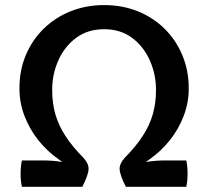

<svg xmlns="http://www.w3.org/2000/svg" viewBox="-20 -716 798 736"><path d="M299 -112Q319.5 -90 319.5 -69Q319.5 -57.5 313.2 -39.8Q307 -22 295.5 0Q286 -26 265.2 -52.2Q244.5 -78.5 204.5 -105.5Q161 -136 127.2 -178.2Q93.5 -220.5 74 -271.2Q54.5 -322 54.5 -377Q54.5 -446.5 79 -504.8Q103.5 -563 147.5 -606Q191.5 -649 250.8 -672.8Q310 -696.5 379 -696.5Q449.5 -696.5 508.8 -672.5Q568 -648.5 611.5 -605.2Q655 -562 679.2 -503.8Q703.5 -445.5 703.5 -377Q703.5 -322 684 -271.2Q664.5 -220.5 630.8 -178.2Q597 -136 553.5 -105.5Q513.5 -78.5 492.8 -52.2Q472 -26 462.5 0Q451 -22 444.8 -39.8Q438.5 -57.5 438.5 -69Q438.5 -90 459 -112Q501 -154.5 527.2 -195Q553.5 -235.5 565.8 -278.2Q578 -321 578 -371Q578 -431.5 554.2 -484.8Q530.5 -538 486.2 -571Q442 -604 379 -604Q316.5 -604 272 -571Q227.5 -538 203.8 -484.8Q180 -431.5 180 -371Q180 -321 192.2 -278.2Q204.5 -235.5 230.8 -195Q257 -154.5 299 -112ZM462.5 0 467.5 -85Q501.5 -89 538.5 -95Q575.5 -101 613 -101H694Q696.5 -90 697.8 -76.8Q699 -63.5 699 -49.5Q699 -36 697.8 -23.2Q696.5 -10.5 694 0ZM64 0Q61.5 -10.5 60.2 -23.2Q59 -36 59 -49.5Q59 -63.5 60.2 -76.8Q61.5 -90 64 -101H145Q182.5 -101 219.5 -95Q256.5 -89 290.5 -85L295.5 0Z"/></svg>

Font: Signika Medium
Style: Regular
Weight: 500
Designer: Anna Giedry
Foundry: Anna Giedry
Version: Version 2.000